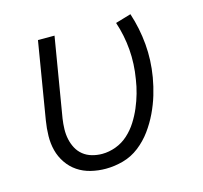

<svg xmlns="http://www.w3.org/2000/svg" viewBox="-84 -627 769 728"><g transform="rotate(-15 300.0 -263.0)"><path d="M246 8Q216 8 187.5 1Q159 -6 136 -21.5Q113 -37 97 -60.5Q81 -84 74 -111Q67 -138 67.5 -168Q68 -198 73 -228L123 -530H188L136 -218Q133 -198 132.5 -177.5Q132 -157 136 -138Q140 -119 149 -102Q158 -85 173 -73Q188 -61 207.5 -55.5Q227 -50 247 -50Q274 -50 301 -60Q328 -70 349.5 -89.5Q371 -109 386.5 -133.5Q402 -158 413 -184Q424 -210 431.5 -236.5Q439 -263 443 -290Q453 -349 448.5 -405.5Q444 -462 426 -516L487 -534Q507 -473 512.5 -409.5Q518 -346 507 -281Q501 -246 491 -213Q481 -180 465.5 -147.5Q450 -115 428.5 -85.5Q407 -56 378 -33.5Q349 -11 314.5 -1.5Q280 8 246 8Z"/></g></svg>

Font: Iosevka Curly Light Extended
Style: Italic
Weight: 300
Width: 7
Italic angle: -9°
Monospace: yes
Designer: Belleve Invis
Foundry: Belleve Invis
Version: Version 11.1.0; ttfautohint (v1.8.3)